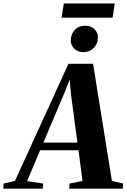

<svg xmlns="http://www.w3.org/2000/svg" viewBox="-100 -1126 756 1146"><path d="M-80.5 0 -78.5 -30.5 -11 -45.5 308.5 -745 455.5 -745.5 568 -46 635 -30.5 633 0H313L315 -30.5L392.5 -45.5L368.5 -229H139.5L61.5 -45L158 -30.5L155 0ZM159 -275H362L324 -560.5L316 -652L288.5 -581ZM395.5 -815Q374 -815 357.2 -825Q340.5 -835 331.2 -851.2Q322 -867.5 322.5 -886Q323 -922 346.2 -947.2Q369.5 -972.5 408 -972.5Q444.5 -972.5 464.8 -951Q485 -929.5 484.5 -902.5Q484.5 -867.5 461.2 -841.2Q438 -815 395.5 -815ZM281 -1105.5H585L572 -1020.5H267.5Z"/></svg>

Font: Merriweather 96pt ExtraBold
Style: Italic
Weight: 800
Italic angle: -7.8°
Version: Version 2.101